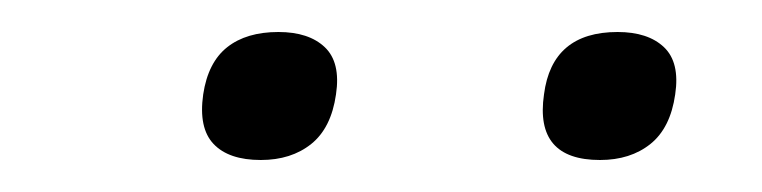

<svg xmlns="http://www.w3.org/2000/svg" viewBox="-20 -748 476 120"><path d="M143 -648Q123 -648 113.5 -658Q104 -668 107 -689Q110 -709 122 -718.5Q134 -728 154 -728Q173 -728 183 -718.5Q193 -709 190 -689Q187 -668 174.5 -658Q162 -648 143 -648ZM355 -648Q314 -648 320 -689Q325 -728 366 -728Q385 -728 395 -718.5Q405 -709 402 -689Q399 -668 386.5 -658Q374 -648 355 -648Z"/></svg>

Font: Plata Sans Light
Style: Italic
Weight: 300
Italic angle: -8°
Designer: Pablo Impallari, Andres Torresi, & Cristiano Sobral
Foundry: Pablo Impallari, Andres Torresi, & Cristiano Sobral
Version: Version 1.00;December 28, 2019;FontCreator 12.0.0.2547 64-bi